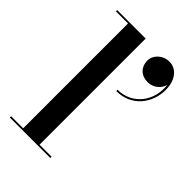

<svg xmlns="http://www.w3.org/2000/svg" viewBox="-220 -850 948 948"><g transform="rotate(45 254.0 -376.0)"><path d="M309.5 -678.5C309.5 -638 336 -604.5 386.5 -604.5C425.5 -604.5 458 -633.5 464 -664.5C477.5 -561.5 409.5 -473 307.5 -473V-464C414 -464 476.5 -548 476.5 -640.5C476.5 -711 438 -752.5 391.5 -752.5C346 -752.5 309.5 -719 309.5 -678.5ZM28 -9V0H311V-9H227V-750H28V-741H112.5V-9Z"/></g></svg>

Font: Bodoni* 24pt Medium
Style: Regular
Weight: 500
Version: Version 2.3